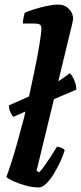

<svg xmlns="http://www.w3.org/2000/svg" viewBox="-20 -820 354 840"><path d="M150 0Q121 0 91 -8.5Q61 -17 38 -27.5Q15 -38 8 -46Q16 -67 29.5 -108.5Q43 -150 57.5 -202.5Q72 -255 86 -308Q88 -320 91 -332L39 -309Q32 -314 25.5 -329.5Q19 -345 19 -359Q71 -382 107 -398Q121 -461 133.5 -522.5Q146 -584 153.5 -631Q161 -678 161 -697Q161 -709 153.5 -713Q146 -717 132 -717H80Q80 -729 83 -742.5Q86 -756 88 -764Q103 -771 130 -779.5Q157 -788 185.5 -794Q214 -800 234 -800Q263 -800 281.5 -781Q300 -762 300 -737Q300 -734 295.5 -714Q291 -694 285 -671L235 -464Q262 -481 285 -500Q298 -487 306 -466.5Q314 -446 314 -428L216 -386L140 -73L151 -66Q161 -75 175.5 -95.5Q190 -116 204.5 -138.5Q219 -161 229 -178Q238 -178 249 -173Q260 -168 263 -163Q257 -142 244.5 -114.5Q232 -87 216 -60.5Q200 -34 182.5 -17Q165 0 150 0Z"/></svg>

Font: Texturina ExtraBold
Style: Italic
Weight: 800
Italic angle: -11°
Designer: Guillermo Torres Carreño
Foundry: Omnibus-Type
Version: Version 1.002; ttfautohint (v1.8.3)